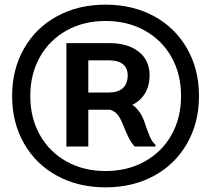

<svg xmlns="http://www.w3.org/2000/svg" viewBox="-20 -762 906 824"><path d="M834 -350Q834 -236 783 -146.5Q732 -57 641 -7.5Q550 42 433 42Q316 42 225 -7.5Q134 -57 83 -146.5Q32 -236 32 -350Q32 -464 83 -553.5Q134 -643 225 -692.5Q316 -742 433 -742Q550 -742 641 -692.5Q732 -643 783 -553.5Q834 -464 834 -350ZM757 -350Q757 -444 716 -517Q675 -590 601 -631Q527 -672 433 -672Q339 -672 265.5 -631Q192 -590 151 -517Q110 -444 110 -350Q110 -256 151 -183Q192 -110 265.5 -69Q339 -28 433 -28Q527 -28 601 -69Q675 -110 716 -183Q757 -256 757 -350ZM647 -141V-133H558Q543 -150 533 -169.5Q523 -189 513 -215Q500 -248 488.5 -265Q477 -282 454 -291H448H359V-133H265V-577H448Q529 -577 575.5 -540Q622 -503 622 -438Q622 -395 603 -362.5Q584 -330 548 -312Q586 -287 605 -224Q615 -194 624 -173.5Q633 -153 647 -141ZM359 -365H448Q487 -365 507.5 -384Q528 -403 528 -438Q528 -470 507.5 -486.5Q487 -503 448 -503H359Z"/></svg>

Font: Fahkwang
Style: Bold
Weight: 700
Designer: Suppakit Chalermlarp | Katatrad Co.,Ltd.
Foundry: Cadson Demak Co.,Ltd.
Version: Version 1.000; ttfautohint (v1.6)